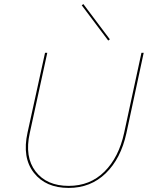

<svg xmlns="http://www.w3.org/2000/svg" viewBox="-20 -917 729 942"><path d="M511 -718 381 -891 389 -897 519 -724ZM317 5Q204 5 146 -69.5Q88 -144 115 -266L201 -658H212L126 -264Q100 -147 154.5 -76Q209 -5 317 -5Q422 -5 492.5 -75Q563 -145 589 -265L674 -658H685L600 -263Q573 -139 499 -67Q425 5 317 5Z"/></svg>

Font: EauTestInfant Hairline
Style: Italic
Weight: 250
Italic angle: -12°
Designer: Christian Thalmann (Catharsis Fonts)
Version: Version 0.001;PS 000.001;hotconv 1.0.88;makeotf.lib2.5.64775